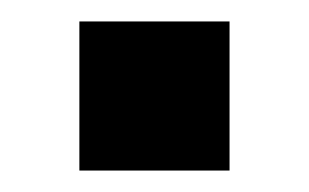

<svg xmlns="http://www.w3.org/2000/svg" viewBox="-20 -159 288 179"><path d="M54 0V-139H194V0Z"/></svg>

Font: Mulish ExtraLight
Style: Bold
Weight: 700
Version: Version 3.603